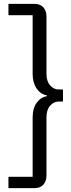

<svg xmlns="http://www.w3.org/2000/svg" viewBox="-20 -813 369 1000"><path d="M157 -793Q190 -793 206 -774.5Q222 -756 222 -728V-429Q222 -390 241 -368.5Q260 -347 285 -347H308V-284H285Q260 -284 241 -262.5Q222 -241 222 -201V102Q222 130 206 148.5Q190 167 157 167H24V108H150V-201Q150 -250 172 -279Q194 -308 225 -312V-316Q191 -322 170.5 -352.5Q150 -383 150 -428V-734H24V-793Z"/></svg>

Font: Mona Sans SemiCondensed
Style: Regular
Weight: 400
Width: 4
Designer: Deni Anggara
Foundry: GitHub
Version: Version 2.000